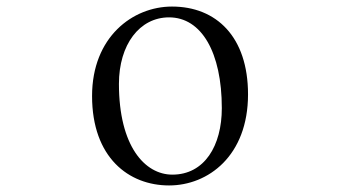

<svg xmlns="http://www.w3.org/2000/svg" viewBox="-20 -551 1040 586"><path d="M496 15C615 15 737 -75 737 -263C737 -439 640 -531 505 -531C385 -531 261 -438 261 -258C261 -70 373 15 496 15ZM506 -18C422 -18 343 -105 343 -295C343 -415 406 -498 496 -498C595 -498 657 -391 657 -221C657 -106 604 -18 506 -18Z"/></svg>

Font: Harano Aji Mincho CN
Style: Regular
Weight: 400
Foundry: Masamichi Hosoda
Version: HaranoAjiMinchoCN-Regular version 20230610;ttx 4.39.4